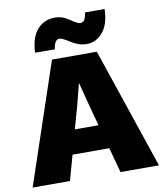

<svg xmlns="http://www.w3.org/2000/svg" viewBox="-97 -956 879 1033"><g transform="rotate(-10 342.0 -440.0)"><path d="M278 -764Q250 -764 244 -712H136Q139 -795 176.5 -837.5Q214 -880 273 -880Q314 -880 351.5 -853.5Q389 -827 404 -827Q432 -827 438 -879H545Q543 -797 507 -753.5Q471 -710 418 -710Q376 -710 334 -737Q292 -764 278 -764ZM477 0 440 -137H239L201 0H-3L219 -660H464L687 0ZM275 -269H404L369 -400L341 -508H339L312 -401Z"/></g></svg>

Font: Elaine Sans ExtraBold
Style: Regular
Weight: 800
Designer: Wei Huang
Foundry: Wei Huang
Version: Version 2.001;December 24, 2019;FontCreator 12.0.0.2547 64-b